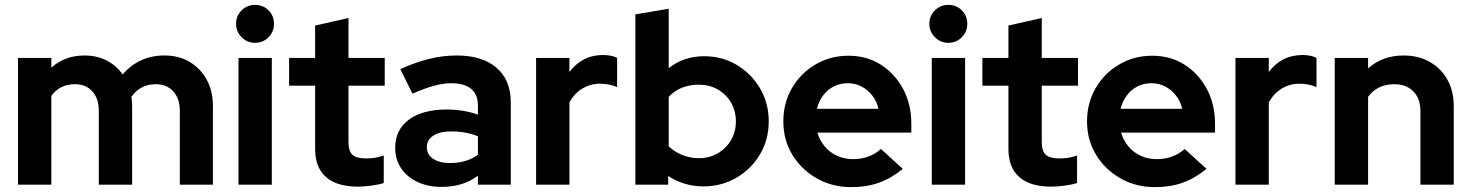

<svg xmlns="http://www.w3.org/2000/svg" viewBox="-20 -759 6044 789"><path d="M54 0V-521H191V-481Q247 -531 327 -531Q378 -531 418 -510.5Q458 -490 484 -453Q516 -491 559.5 -511Q603 -531 656 -531Q715 -531 759.5 -504.5Q804 -478 829.5 -431.5Q855 -385 855 -323V0H719V-303Q719 -354 692 -383.5Q665 -413 620 -413Q589 -413 563.5 -400Q538 -387 520 -361Q521 -352 522 -343Q523 -334 523 -323V0H386V-303Q386 -354 359.5 -383.5Q333 -413 288 -413Q257 -413 232.5 -401Q208 -389 191 -365V0Z M960 0V-521H1097V0ZM1028 -583Q996 -583 973 -606Q950 -629 950 -661Q950 -694 973 -716.5Q996 -739 1028 -739Q1061 -739 1083.5 -716.5Q1106 -694 1106 -661Q1106 -629 1083.5 -606Q1061 -583 1028 -583Z M1451 8Q1364 8 1319.5 -31.5Q1275 -71 1275 -147V-407H1168V-521H1275V-654L1412 -685V-521H1561V-407H1412V-175Q1412 -139 1428 -123.5Q1444 -108 1484 -108Q1504 -108 1520.5 -110.5Q1537 -113 1557 -120V-7Q1536 0 1505 4Q1474 8 1451 8Z M1794 9Q1738 9 1695 -11.5Q1652 -32 1628 -68Q1604 -104 1604 -151Q1604 -226 1660.5 -267.5Q1717 -309 1816 -309Q1884 -309 1944 -288V-326Q1944 -371 1916 -394Q1888 -417 1834 -417Q1801 -417 1763 -406.5Q1725 -396 1675 -374L1625 -475Q1687 -503 1743.5 -517Q1800 -531 1857 -531Q1962 -531 2020.5 -480.5Q2079 -430 2079 -338V0H1944V-37Q1912 -13 1875 -2Q1838 9 1794 9ZM1734 -154Q1734 -124 1760 -106.5Q1786 -89 1829 -89Q1863 -89 1892 -97.5Q1921 -106 1944 -123V-199Q1919 -209 1892 -214Q1865 -219 1834 -219Q1787 -219 1760.5 -201.5Q1734 -184 1734 -154Z M2183 0V-521H2320V-463Q2345 -497 2380 -515Q2415 -533 2459 -533Q2497 -532 2516 -521V-401Q2501 -408 2483 -411.5Q2465 -415 2446 -415Q2406 -415 2373 -395Q2340 -375 2320 -338V0Z M2591 0V-700L2728 -723V-479Q2790 -528 2874 -528Q2948 -528 3008 -492Q3068 -456 3103.5 -395.5Q3139 -335 3139 -260Q3139 -185 3103 -124.5Q3067 -64 3006 -28.5Q2945 7 2870 7Q2831 7 2794 -4Q2757 -15 2726 -36V0ZM2852 -109Q2895 -109 2929.5 -129Q2964 -149 2984 -183Q3004 -217 3004 -260Q3004 -303 2984 -337.5Q2964 -372 2929.5 -391.5Q2895 -411 2852 -411Q2814 -411 2782.5 -398.5Q2751 -386 2728 -361V-158Q2750 -136 2782.5 -122.5Q2815 -109 2852 -109Z M3478 10Q3400 10 3336.5 -26Q3273 -62 3236 -123Q3199 -184 3199 -260Q3199 -336 3234.5 -397Q3270 -458 3331 -494Q3392 -530 3467 -530Q3542 -530 3600 -493Q3658 -456 3691.5 -393Q3725 -330 3725 -250V-214H3339Q3348 -183 3368.5 -158Q3389 -133 3419.5 -119Q3450 -105 3485 -105Q3520 -105 3549.5 -116Q3579 -127 3600 -147L3690 -65Q3642 -26 3591.5 -8Q3541 10 3478 10ZM3337 -312H3590Q3583 -343 3564.5 -366.5Q3546 -390 3520.5 -403.5Q3495 -417 3464 -417Q3432 -417 3406.5 -404Q3381 -391 3363 -367.5Q3345 -344 3337 -312Z M3809 0V-521H3946V0ZM3877 -583Q3845 -583 3822 -606Q3799 -629 3799 -661Q3799 -694 3822 -716.5Q3845 -739 3877 -739Q3910 -739 3932.5 -716.5Q3955 -694 3955 -661Q3955 -629 3932.5 -606Q3910 -583 3877 -583Z M4300 8Q4213 8 4168.5 -31.5Q4124 -71 4124 -147V-407H4017V-521H4124V-654L4261 -685V-521H4410V-407H4261V-175Q4261 -139 4277 -123.5Q4293 -108 4333 -108Q4353 -108 4369.5 -110.5Q4386 -113 4406 -120V-7Q4385 0 4354 4Q4323 8 4300 8Z M4726 10Q4648 10 4584.5 -26Q4521 -62 4484 -123Q4447 -184 4447 -260Q4447 -336 4482.5 -397Q4518 -458 4579 -494Q4640 -530 4715 -530Q4790 -530 4848 -493Q4906 -456 4939.5 -393Q4973 -330 4973 -250V-214H4587Q4596 -183 4616.5 -158Q4637 -133 4667.5 -119Q4698 -105 4733 -105Q4768 -105 4797.5 -116Q4827 -127 4848 -147L4938 -65Q4890 -26 4839.5 -8Q4789 10 4726 10ZM4585 -312H4838Q4831 -343 4812.5 -366.5Q4794 -390 4768.5 -403.5Q4743 -417 4712 -417Q4680 -417 4654.5 -404Q4629 -391 4611 -367.5Q4593 -344 4585 -312Z M5057 0V-521H5194V-463Q5219 -497 5254 -515Q5289 -533 5333 -533Q5371 -532 5390 -521V-401Q5375 -408 5357 -411.5Q5339 -415 5320 -415Q5280 -415 5247 -395Q5214 -375 5194 -338V0Z M5465 0V-521H5602V-478Q5661 -531 5748 -531Q5809 -531 5855.5 -504.5Q5902 -478 5928 -431.5Q5954 -385 5954 -323V0H5817V-303Q5817 -354 5788 -383.5Q5759 -413 5709 -413Q5674 -413 5647 -399.5Q5620 -386 5602 -361V0Z"/></svg>

Font: Red Hat Display ExtraBold
Style: Regular
Weight: 800
Designer: Pentagram, MCKL
Foundry: Pentagram, MCKL
Version: Version 1.023